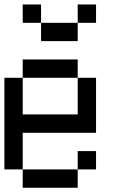

<svg xmlns="http://www.w3.org/2000/svg" viewBox="-20 -937 540 873"><path d="M0 -166.7V-583.3H83.3V-416.7H333.3V-583.3H416.7V-333.3H83.3V-166.7ZM166.7 -833.3H333.3V-750H166.7ZM166.7 -916.7V-833.3H83.3V-916.7ZM333.3 -166.7V-83.3H83.3V-166.7ZM333.3 -250H416.7V-166.7H333.3ZM333.3 -583.3H83.3V-666.7H333.3ZM333.3 -833.3V-916.7H416.7V-833.3Z"/></svg>

Font: GalmuriMono11 Regular
Style: Regular
Weight: 400
Designer: Lee Minseo (quiple)
Version: Version 2.399;hotconv 1.1.1;makeotfexe 2.6.0 DEVELOPMENT